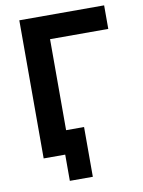

<svg xmlns="http://www.w3.org/2000/svg" viewBox="-92 -773 722 972"><g transform="rotate(-10 268.5 -287.5)"><path d="M512.2 -588.9H212.9V-121.1H305.2V134.8H187V0H76.2V-710H512.2Z"/></g></svg>

Font: Rawline
Style: Bold
Weight: 700
Designer: Matt McInerney, Pablo Impallari, Rodrigo Fuenzalida
Foundry: Matt McInerney, Pablo Impallari, Rodrigo Fuenzalida
Version: Version 4.020;PS 004.020;hotconv 1.0.88;makeotf.lib2.5.64775